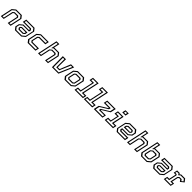

<svg xmlns="http://www.w3.org/2000/svg" viewBox="964 -3710 6669 6669"><g transform="rotate(45 4299.0 -375.0)"><path d="M-2.5 0 90.5 -437 215.5 -540H489.5L570.5 -437L477.5 0H336.5L415 -368L391 -398.5H254L217 -368L138.5 0ZM44.8 -38.2H108.8L182.8 -386.2L245.2 -437.5H416.8L457.2 -386.8L383.2 -38.2H447.2L528 -417.8L461.8 -501.8H227.8L125.5 -417.2Z M690.5 0 609.5 -103 640 -245.5 764.5 -348.5H1036.5L1041 -368L1017 -398.5H679.5L709.5 -540H1116L1197 -437L1126 -103L1001 0ZM763.8 -102.5 723.2 -153.2 734.5 -206.2 787 -249.8H1057L1037.2 -155.8L972.2 -102.5ZM718.8 -38.2H990L1094.8 -124.8L1157.2 -417.5L1090.5 -502H742L728.5 -437.8H1045.5L1086.2 -386.5L1070.2 -311.5H774.2L675.5 -230.2L652.5 -122.2ZM789.5 -141.5H962L999 -172L1007.5 -212H794.5L769 -191L765 -172Z M1317 0 1236 -103 1307 -437 1432 -540H1814L1784 -398.5H1471L1434 -368L1392 -172L1416 -141.5H1729L1699 0ZM1347.8 -38.5H1668.8L1682.5 -102.8H1393L1350.5 -156L1399.5 -387L1462.2 -438.2H1753.8L1767.5 -502.5H1444.5L1342 -418L1279.2 -123.8Z M1824.5 0 1983.5 -749.5H2125L2078.5 -530.5L2090 -540H2323.5L2404.5 -437L2312 0H2170.5L2248.5 -368L2224.5 -399H2090.5L2042 -358.5L1966 0ZM1871.5 -38.2H1935.8L2007.2 -373.5L2086 -438H2253.8L2292.2 -390L2217.2 -38.2H2281.5L2363 -420.8L2299 -502.2H2087.5L2023.5 -450L2079.2 -712H2015Z M2508.5 0 2504.5 -540H2659L2654 -142H2742.5L2905 -540H3059.5L2827.5 0ZM2550 -38.8H2803L3002 -502H2932.8L2764.8 -104.2H2616.2L2617.2 -501.8H2547.8Z M3125 0 3044 -103 3115 -437 3240 -540H3552.5L3633.5 -437L3562.5 -103L3437.5 0ZM3156 -38.2H3426L3527.8 -122.2L3590.8 -417.8L3524.5 -501.8H3252.5L3150.2 -417.2L3087.8 -124.8ZM3201.2 -102.5 3158.8 -155.8 3207.8 -386.2 3270.2 -437.5H3479.2L3519.8 -386.8L3470.2 -153.2L3408.2 -102.5ZM3224 -141.5H3398.5L3435.5 -172L3477.5 -368L3453.5 -398.5H3279L3242 -368L3200 -172Z M3618.5 0 3648.5 -141.5H3783.5L3882.5 -608.5H3747.5L3777.5 -750H4053.5L3924.5 -141.5H4059.5L4029.5 0ZM3664.5 -38.2H3999.2L4013 -102.5H3876.2L4006 -712.2H3808L3794.2 -648H3928.2L3812.2 -102.5H3678.2Z M4075 0 4105 -141.5H4240L4339 -608.5H4204L4234 -750H4510L4381 -141.5H4516L4486 0ZM4121 -38.2H4455.8L4469.5 -102.5H4332.8L4462.5 -712.2H4264.5L4250.8 -648H4384.8L4268.8 -102.5H4134.8Z M4617.5 -39.2H4960.2L4974 -103.5H4711.8L4726 -169.8L5019 -350.2L5051.2 -501.8H4716.5L4702.8 -437.5H4958.5L4944.2 -369.5L4648.8 -186.2ZM4563.5 0 4606 -199.5 4902.5 -383.5 4906 -398.5H4658L4688 -540H5103.5L5060 -336.5L4768 -157.5L4764.5 -141.5H5018.5L4988.5 0Z M5344 -618.5 5371.5 -750H5532.5L5505 -618.5ZM5394.8 -654H5468.8L5482.5 -718.2H5408.5ZM5099 0 5129 -141.5H5262.5L5317 -398.5H5183.5L5213.5 -540H5488L5403.5 -141.5H5537L5507 0ZM5145 -38.2H5476.8L5490.5 -102.5H5354L5439 -502.2H5243.8L5230.2 -438H5361.5L5290 -102.5H5158.8Z M6113 -540 6194 -437 6163.5 -294.5 6039 -191.5H5767L5762.5 -172L5786.5 -141.5H6124L6094 0H5687.5L5606.5 -103L5677.5 -437L5802.5 -540ZM6039.8 -437.5 6080.2 -386.8 6069 -333.8 6016.5 -290.2H5746.5L5766.2 -384.2L5831.2 -437.5ZM6084.8 -501.8H5813.5L5708.8 -415.2L5646.2 -122.5L5713 -38H6061.5L6075 -102.2H5758L5717.2 -153.5L5733.2 -228.5H6029.2L6128 -309.8L6151 -417.8ZM6014 -398.5H5841.5L5804.5 -368L5796 -328H6009L6034.5 -349L6038.5 -368Z M6196.5 0 6355.5 -749.5H6497L6450.5 -530.5L6462 -540H6695.5L6776.5 -437L6684 0H6542.5L6620.5 -368L6596.5 -399H6462.5L6414 -358.5L6338 0ZM6243.5 -38.2H6307.8L6379.2 -373.5L6458 -438H6625.8L6664.2 -390L6589.2 -38.2H6653.5L6735 -420.8L6671 -502.2H6459.5L6395.5 -450L6451.2 -712H6387Z M6883 0 6801 -103 6938.5 -750H7080L7033.5 -530.5L7045.5 -540H7278.5L7360 -437L7289 -103L7164 0ZM6957 -101.5 6914.5 -154.8 6960.8 -372 7042.8 -439H7208.2L7246.8 -391L7196.2 -154.8L7131.2 -101.5ZM6981.5 -141.5H7125.5L7162.5 -172L7204 -368L7180 -399H7045.5L6997 -358.5L6957.5 -172ZM6912.2 -37.2H7149L7254.2 -123.8L7317.5 -421.8L7253 -503.2H7044.2L6977 -448L7033.2 -712.2H6969L6844 -123.8Z M7480 0 7399 -103 7429.5 -245.5 7554 -348.5H7826L7830.5 -368L7806.5 -398.5H7469L7499 -540H7905.5L7986.5 -437L7915.5 -103L7790.5 0ZM7553.2 -102.5 7512.8 -153.2 7524 -206.2 7576.5 -249.8H7846.5L7826.8 -155.8L7761.8 -102.5ZM7508.2 -38.2H7779.5L7884.2 -124.8L7946.8 -417.5L7880 -502H7531.5L7518 -437.8H7835L7875.8 -386.5L7859.8 -311.5H7563.8L7465 -230.2L7442 -122.2ZM7579 -141.5H7751.5L7788.5 -172L7797 -212H7584L7558.5 -191L7554.5 -172Z M8003.5 0 8033.5 -141H8130.5L8184 -391.5L8178 -399H8089.5L8119.5 -540H8246L8271.5 -500L8318.5 -540H8513L8599 -430.5L8467.5 -324.5L8414.5 -398.5H8357.5L8320.5 -368L8272 -140.5H8369L8339 0ZM8048.2 -38.5H8311L8324.5 -102.2H8225L8286.2 -389.8L8342.5 -436.2H8444.5L8484.8 -379.5L8544.5 -427.8L8489.2 -500.5H8325L8262.5 -448.5L8226.5 -500.5H8146.8L8133.2 -436.5H8198.2L8224.2 -400L8160.8 -102.2H8061.8Z"/></g></svg>

Font: Tourney Thin
Style: Italic
Weight: 100
Italic angle: -12°
Designer: Tyler Finck
Foundry: Etcetera Type Co
Version: Version 1.015